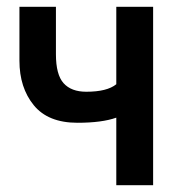

<svg xmlns="http://www.w3.org/2000/svg" viewBox="-20 -543 537 563"><path d="M429 -523V0H321V-198Q279 -183 207 -183Q121 -183 79 -234.5Q37 -286 37 -365V-523H144V-384Q144 -324 166.5 -299Q189 -274 233 -274Q294 -274 321 -296V-523Z"/></svg>

Font: Raleway
Style: Regular
Weight: 600
Designer: Matt McInerney, Pablo Impallari, Rodrigo Fuenzalida
Foundry: Matt McInerney, Pablo Impallari, Rodrigo Fuenzalida
Version: Version 1.000;PS 001.001;hotconv 1.0.56; ttfautohint (v1.5)